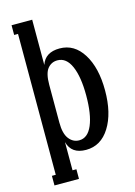

<svg xmlns="http://www.w3.org/2000/svg" viewBox="-125 -746 676 961"><g transform="rotate(-15 213.5 -265.0)"><path d="M161.1 149.9H34.2V100.1H54.2V-629.9H34.2V-680.2H141.1V-445.8Q161.1 -505.9 235.8 -505.9Q312 -505.9 356.9 -433.8Q401.9 -361.8 401.9 -244.1Q401.9 -126 356.4 -53.5Q311 19 233.9 19Q158.2 19 141.1 -45.9V100.1H161.1ZM212.9 -36.1Q257.3 -36.1 280.8 -91.3Q304.2 -146.5 304.2 -244.1Q304.2 -341.3 280 -396.2Q255.9 -451.2 210 -451.2Q178.7 -451.2 158.9 -426.8Q139.2 -402.3 139.2 -344.2V-147Q139.2 -90.3 160.2 -63.2Q181.2 -36.1 212.9 -36.1Z"/></g></svg>

Font: Margherita Semibold
Style: Regular
Weight: 600
Designer: James Puckett
Foundry: Dunwich Type Founders
Version: Version 1.008;hotconv 1.0.109;makeotfexe 2.5.65596